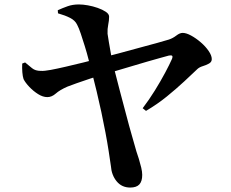

<svg xmlns="http://www.w3.org/2000/svg" viewBox="-20 -795 1040 864"><path d="M566 49Q528 49 505 21Q482 -7 479 -48Q475 -76 469 -115Q463 -154 454.5 -199Q446 -244 436 -291Q426 -338 415 -383.5Q404 -429 394 -468Q387 -494 379 -525.5Q371 -557 361.5 -587.5Q352 -618 343.5 -643.5Q335 -669 327 -684Q318 -703 295.5 -714.5Q273 -726 241 -735L240 -749Q262 -759 284.5 -767Q307 -775 335 -775Q353 -775 375.5 -771Q398 -767 419.5 -759.5Q441 -752 456 -742Q471 -732 471 -720Q471 -703 467 -684Q463 -665 464 -643Q466 -630 470 -605Q474 -580 479.5 -550.5Q485 -521 491 -496Q504 -443 519 -387.5Q534 -332 547.5 -280Q561 -228 573.5 -185Q586 -142 594 -113Q599 -99 605 -79.5Q611 -60 615.5 -41Q620 -22 620 -8Q620 21 607 35Q594 49 566 49ZM622 -308Q651 -346 677 -388Q703 -430 723 -467.5Q743 -505 754 -530Q758 -541 754.5 -544Q751 -547 740 -545Q725 -541 700 -534Q675 -527 643.5 -518Q612 -509 577.5 -498.5Q543 -488 508.5 -478Q474 -468 444 -459Q415 -451 383.5 -440.5Q352 -430 325 -420.5Q298 -411 283 -405Q249 -390 231 -374Q213 -358 193 -358Q173 -358 151.5 -371.5Q130 -385 112 -404Q94 -423 86 -439Q82 -451 80.5 -470Q79 -489 80 -509L93 -514Q110 -500 124.5 -488Q139 -476 164 -476Q179 -475 208.5 -480.5Q238 -486 276.5 -495Q315 -504 356 -514Q397 -524 434 -534Q467 -542 513 -554.5Q559 -567 605 -579.5Q651 -592 688 -602Q725 -612 740 -617Q758 -623 773.5 -635Q789 -647 802 -647Q818 -647 840 -635Q862 -623 883.5 -604.5Q905 -586 919 -565.5Q933 -545 933 -529Q933 -516 920.5 -509Q908 -502 893 -497.5Q878 -493 869 -485Q845 -462 809.5 -429Q774 -396 731 -361Q688 -326 637 -296Z"/></svg>

Font: Noto Serif HK ExtraLight
Style: Bold
Weight: 700
Version: Version 2.002-H1;hotconv 1.1.0;makeotfexe 2.6.0